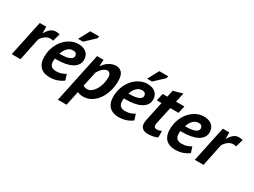

<svg xmlns="http://www.w3.org/2000/svg" viewBox="-58 -1431 3095 2341"><g transform="rotate(30 1490.0 -260.0)"><path d="M215 -500 216 -412H220Q242 -452 273.5 -480Q305 -508 353 -508Q374 -508 403 -500L372 -393Q362 -396 353 -398Q344 -400 334 -400Q293 -400 258.5 -373.5Q224 -347 206 -312L141 0H18L124 -500Z M745 -48Q714 -22 665 -4Q616 14 551 14Q470 14 423.5 -33.5Q377 -81 377 -166Q377 -246 402 -310.5Q427 -375 467.5 -420Q508 -465 559 -489.5Q610 -514 661 -514Q702 -514 731.5 -503.5Q761 -493 780 -474.5Q799 -456 808 -432Q817 -408 817 -381Q817 -340 796 -309Q775 -278 737.5 -257.5Q700 -237 647 -226.5Q594 -216 531 -216Q523 -216 516 -216.5Q509 -217 501 -217Q499 -205 498 -195.5Q497 -186 497 -178Q497 -133 520.5 -111Q544 -89 587 -89Q631 -89 666 -102Q701 -115 719 -128ZM519 -295Q547 -295 578.5 -297Q610 -299 637 -306.5Q664 -314 682 -328.5Q700 -343 700 -368Q700 -383 689 -398.5Q678 -414 643 -414Q599 -414 566.5 -380Q534 -346 519 -295ZM708 -720H833L827 -690L694 -566H625Z M931 -500H1022L1017 -412H1021Q1035 -431 1053 -449.5Q1071 -468 1093 -482Q1115 -496 1140 -505Q1165 -514 1194 -514Q1245 -514 1276 -479Q1307 -444 1307 -369Q1307 -284 1284.5 -213.5Q1262 -143 1224.5 -92.5Q1187 -42 1136.5 -14Q1086 14 1031 14Q1005 14 982 9Q959 4 948 -4L905 200H783ZM969 -106Q994 -89 1025 -89Q1056 -89 1084 -110Q1112 -131 1133.5 -166Q1155 -201 1167.5 -247.5Q1180 -294 1180 -345Q1180 -374 1166.5 -392.5Q1153 -411 1130 -411Q1112 -411 1095 -402Q1078 -393 1063 -379.5Q1048 -366 1036 -349Q1024 -332 1015 -316Z M1717 -48Q1686 -22 1637 -4Q1588 14 1523 14Q1442 14 1395.5 -33.5Q1349 -81 1349 -166Q1349 -246 1374 -310.5Q1399 -375 1439.5 -420Q1480 -465 1531 -489.5Q1582 -514 1633 -514Q1674 -514 1703.5 -503.5Q1733 -493 1752 -474.5Q1771 -456 1780 -432Q1789 -408 1789 -381Q1789 -340 1768 -309Q1747 -278 1709.5 -257.5Q1672 -237 1619 -226.5Q1566 -216 1503 -216Q1495 -216 1488 -216.5Q1481 -217 1473 -217Q1471 -205 1470 -195.5Q1469 -186 1469 -178Q1469 -133 1492.5 -111Q1516 -89 1559 -89Q1603 -89 1638 -102Q1673 -115 1691 -128ZM1491 -295Q1519 -295 1550.5 -297Q1582 -299 1609 -306.5Q1636 -314 1654 -328.5Q1672 -343 1672 -368Q1672 -383 1661 -398.5Q1650 -414 1615 -414Q1571 -414 1538.5 -380Q1506 -346 1491 -295ZM1680 -720H1805L1799 -690L1666 -566H1597Z M1855 -500H1920L1940 -594L2071 -631L2043 -500H2160L2137 -397H2021L1972 -171Q1966 -144 1966 -127Q1966 -105 1976 -97Q1986 -89 2006 -89Q2025 -89 2040.5 -93Q2056 -97 2073 -106V-14Q2062 -8 2046.5 -2.5Q2031 3 2013 6.5Q1995 10 1976 12Q1957 14 1941 14Q1890 14 1862.5 -9.5Q1835 -33 1835 -81Q1835 -91 1836.5 -102Q1838 -113 1840 -125L1898 -397H1831Z M2513 -48Q2482 -22 2433 -4Q2384 14 2319 14Q2238 14 2191.5 -33.5Q2145 -81 2145 -166Q2145 -246 2170 -310.5Q2195 -375 2235.5 -420Q2276 -465 2327 -489.5Q2378 -514 2429 -514Q2470 -514 2499.5 -503.5Q2529 -493 2548 -474.5Q2567 -456 2576 -432Q2585 -408 2585 -381Q2585 -340 2564 -309Q2543 -278 2505.5 -257.5Q2468 -237 2415 -226.5Q2362 -216 2299 -216Q2291 -216 2284 -216.5Q2277 -217 2269 -217Q2267 -205 2266 -195.5Q2265 -186 2265 -178Q2265 -133 2288.5 -111Q2312 -89 2355 -89Q2399 -89 2434 -102Q2469 -115 2487 -128ZM2287 -295Q2315 -295 2346.5 -297Q2378 -299 2405 -306.5Q2432 -314 2450 -328.5Q2468 -343 2468 -368Q2468 -383 2457 -398.5Q2446 -414 2411 -414Q2367 -414 2334.5 -380Q2302 -346 2287 -295Z M2792 -500 2793 -412H2797Q2819 -452 2850.5 -480Q2882 -508 2930 -508Q2951 -508 2980 -500L2949 -393Q2939 -396 2930 -398Q2921 -400 2911 -400Q2870 -400 2835.5 -373.5Q2801 -347 2783 -312L2718 0H2595L2701 -500Z"/></g></svg>

Font: PT Sans
Style: Bold Italic
Weight: 700
Italic angle: -12°
Designer: A.Korolkova, O.Umpeleva, V.Yefimov
Foundry: ParaType Ltd
Version: Version 2.003W OFL